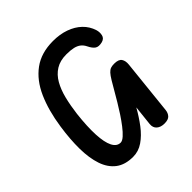

<svg xmlns="http://www.w3.org/2000/svg" viewBox="-258 -1211 1418 1418"><g transform="rotate(-45 451.0 -502.0)"><path d="M327.5 10Q244 10 192.2 -29.5Q140.5 -69 116 -141.2Q91.5 -213.5 90.2 -312Q89 -410.5 106.5 -528Q128 -674.5 176.5 -783.8Q225 -893 307.5 -953.5Q390 -1014 513.5 -1014Q584.5 -1014 642.5 -993.5Q700.5 -973 740.2 -935Q780 -897 797 -843.5Q805.5 -815 799.2 -788Q793 -761 762 -752.5Q723 -743 702.5 -757Q682 -771 664.5 -807Q653 -831 634.2 -846Q615.5 -861 586.2 -867.8Q557 -874.5 513.5 -874.5Q447.5 -874.5 402.8 -846.5Q358 -818.5 329.5 -768.5Q301 -718.5 284.5 -652Q268 -585.5 258.5 -508.5Q244.5 -386.5 248.8 -301.8Q253 -217 275.2 -173.2Q297.5 -129.5 336.5 -129.5Q354.5 -129.5 378.5 -151Q402.5 -172.5 429 -207Q455.5 -241.5 481.5 -281Q507.5 -320.5 529.2 -357.2Q551 -394 565.5 -419Q595.5 -471 614.5 -502.5Q633.5 -534 648 -549.8Q662.5 -565.5 677.5 -570.8Q692.5 -576 714.5 -576Q760.5 -576 775.5 -553.2Q790.5 -530.5 786.5 -494L741.5 -65Q738.5 -37 722 -18.5Q705.5 0 665.5 0Q626.5 0 604 -19.8Q581.5 -39.5 585 -75.5L602 -232Q565.5 -167 523.8 -112Q482 -57 433.2 -23.5Q384.5 10 327.5 10Z"/></g></svg>

Font: Edu SA Hand Cursive
Style: Regular
Weight: 400
Designer: Tina and Corey Anderson, Eben Sorkin, Mirko Velimirovic
Foundry: Google for Education
Version: Version 2.000